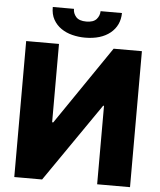

<svg xmlns="http://www.w3.org/2000/svg" viewBox="-60 -972 850 1023"><g transform="rotate(5 364.5 -460.0)"><path d="M55 -727.3H230.5V-308.2H236.5L522.7 -727.3H674V0H498.2V-419.7H493.6L203.8 0H55ZM180.4 -920.5H293.7Q293.3 -897 309.7 -877.8Q326.3 -858.7 365.1 -858.7Q402.7 -858.7 419.4 -877.5Q435.7 -896 436.1 -920.5H550.4Q549.7 -853.7 500.4 -813.2Q450.3 -772.7 365.1 -772.7Q330.6 -772.7 297.2 -781.1Q263.8 -789.4 237.7 -807.4Q211.6 -825.3 195.8 -853.2Q180 -881 180.4 -920.5Z"/></g></svg>

Font: Inter P Extra Bold
Style: Regular
Weight: 800
Designer: Rasmus Andersson
Foundry: rsms
Version: Version 3.018;git-588b23468